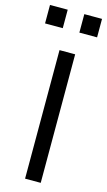

<svg xmlns="http://www.w3.org/2000/svg" viewBox="-168 -917 535 961"><g transform="rotate(15 100.0 -436.0)"><path d="M-35.2 -776.4V-872.1H56.6V-776.4ZM142.6 -776.4V-872.1H234.4V-776.4ZM150.4 -666V0H69.3V-666Z"/></g></svg>

Font: BF_TEXT
Style: Regular
Weight: 400
Foundry: EA DICE
Version: Version 1.404